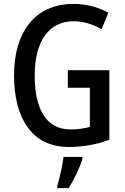

<svg xmlns="http://www.w3.org/2000/svg" viewBox="-20 -744 643 985"><path d="M328 -384V-294H441V-93C412 -85 383 -80 341 -80C210 -80 158 -197 158 -356C158 -536 233 -635 358 -635C409 -635 458 -619 501 -594L536 -679C484 -707 423 -724 357 -724C158 -724 52 -577 52 -358C52 -139 143 10 332 10C409 10 475 -3 541 -27V-384ZM403 71V61H306C301 103 285 174 274 209V221H332C360 178 389 117 403 71Z"/></svg>

Font: Noto Sans Sinhala Condensed Medium
Style: Regular
Weight: 500
Width: 3
Designer: Jelle Bosma - Monotype Design Team
Foundry: Monotype Imaging Inc.
Version: Version 2.006